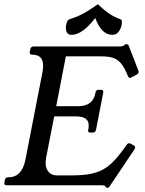

<svg xmlns="http://www.w3.org/2000/svg" viewBox="-34 -881 688 913"><path d="M604 -188.2Q613 -183 605 -170L488 4Q483.8 12 477 12Q472.5 12 469 9L466 4Q464.2 1.8 460.6 0.9Q457 0 449 0H-2Q-16 0 -13 -13L-11 -25Q-9 -38 5 -38H6Q70 -38 86.8 -121L168 -538Q184 -621 119 -621Q105 -621 107.2 -635L110 -646Q112 -660 126 -660H536Q548.2 -660 554.2 -664L560 -669Q562 -671 568 -671Q575 -671 578 -664L624 -545Q626 -540 625 -537Q624 -530.5 616 -526L593.8 -514.5Q586.5 -510.5 583.5 -510.5Q578.5 -510.5 574.5 -518.5L572.5 -523.5Q558.2 -558.8 542.6 -578.2Q527 -597.8 505 -605.4Q483 -613 449 -613H279.2L233.2 -376H338Q372 -376 392.5 -391Q413 -406 418.8 -435L420 -441Q422 -454 435 -454H446Q459 -454 457 -441L422.5 -263.5Q419.5 -250.5 406.5 -250.5H395.5Q382.5 -250.5 385.5 -263.5L386.5 -268.5Q397.5 -327.5 328.5 -327.5H223.8L185.2 -131Q178.2 -91 193 -69Q207.8 -47 236.8 -47H307.5Q356.2 -47 391.6 -53.2Q427 -59.5 455.1 -74.6Q483.2 -89.8 508.9 -117Q534.5 -144.2 564.2 -186.5L568.2 -192.5Q571.2 -197.5 576.8 -199.4Q582.2 -201.2 588 -197.5ZM419 -795.5Q404.8 -776.8 386.9 -758.4Q369 -740 348 -727.8Q327 -715.5 305 -715.5Q288 -715.5 282.5 -729.9Q277 -744.2 280.5 -763.2Q282.5 -772 285.2 -778.8Q288 -785.5 294.8 -788.8Q319 -796.8 338 -805Q357 -813.2 378.6 -826.1Q400.2 -839 431.5 -861Q454.8 -839 471.4 -826.1Q488 -813.2 503.5 -805Q519 -796.8 540 -788.8Q545.8 -785.5 545.8 -778.8Q545.8 -772 544.5 -763.2Q541 -744.2 529.9 -729.9Q518.8 -715.5 501.2 -715.5Q479 -715.5 463 -727.8Q447 -740 436.2 -758.4Q425.5 -776.8 419 -795.5Z"/></svg>

Font: Young Serif Light
Style: Italic
Weight: 300
Italic angle: -10.979°
Designer: Bastien Sozeau
Foundry: NBR — Bastien Sozeau
Version: Version 5.001